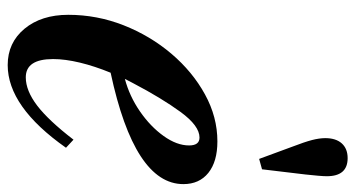

<svg xmlns="http://www.w3.org/2000/svg" viewBox="-232 -680 924 499"><g transform="rotate(90 229.5 -431.0)"><path d="M149.5 10.5Q91.5 10.5 55.2 -33.2Q19 -77 19 -147Q19 -221.5 46.2 -290.8Q73.5 -360 120.2 -415Q167 -470 225.8 -502.2Q284.5 -534.5 348 -534.5Q400.5 -534.5 429.8 -511Q459 -487.5 459 -446Q459 -319 169.5 -257Q152.5 -215.5 143.2 -177Q134 -138.5 134 -107.5Q134 -36.5 181.5 -36.5Q216 -36.5 254.8 -66Q293.5 -95.5 343.5 -160.5L364.5 -141Q258 10.5 149.5 10.5ZM185.5 -294Q230.5 -306 270 -333.2Q309.5 -360.5 334 -394.8Q358.5 -429 358.5 -461Q358.5 -488 338 -488Q307.5 -488 271.5 -438.8Q235.5 -389.5 197 -316ZM393.5 -643 362 -728.5Q349.5 -761 344.5 -780.2Q339.5 -799.5 339.5 -815Q339.5 -842.5 353.2 -857.8Q367 -873 391.5 -873Q438.5 -873 438.5 -819Q438.5 -811 437.2 -796Q436 -781 434 -763.5L420.5 -650.5Z"/></g></svg>

Font: Libre Caslon Condensed Bold
Style: Italic
Weight: 700
Italic angle: -22.583°
Designer: Pablo Impallari, Rodrigo Fuenzalida, Katja Schimmel, Ertekin Erdin
Foundry: Pablo Impallari, Rodrigo Fuenzalida
Version: Version 2.000; ttfautohint (v1.8.4.7-5d5b);gftools[0.9.33]